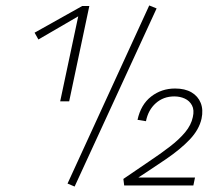

<svg xmlns="http://www.w3.org/2000/svg" viewBox="-20 -681 805 705"><path d="M201 -309 270 -634 293 -636 121 -536 107 -561 282 -659H308L234 -309ZM254 4 228 -7 528 -661 555 -650ZM433 -24Q482 -58 525.5 -87Q569 -116 603.5 -142.5Q638 -169 660 -195.5Q682 -222 688 -251Q694 -277 685 -294Q676 -311 658.5 -319Q641 -327 620 -327Q580 -327 552 -302Q524 -277 516 -236L485 -241Q497 -297 535 -326.5Q573 -356 623 -356Q659 -356 683 -342Q707 -328 717 -303Q727 -278 720 -245Q711 -205 677 -169Q643 -133 588.5 -96Q534 -59 462 -12L472 -29H696L690 0H436Z"/></svg>

Font: Ysabeau Office ExtraLight
Style: Italic
Weight: 250
Italic angle: -12°
Designer: Christian Thalmann (Catharsis Fonts)
Version: Version 2.001;gftools[0.9.30]; featfreeze: tnum,lnum,ss02